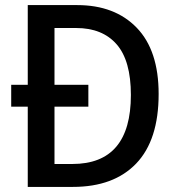

<svg xmlns="http://www.w3.org/2000/svg" viewBox="-20 -734 699 754"><path d="M283 -714Q431 -714 517 -625Q603 -536 603 -365Q603 -184 515 -92Q427 0 266 0H89V-315H24V-401H89V-714ZM279 -624H194V-401H327V-315H194V-90H264Q494 -90 494 -361Q494 -496 438 -560Q382 -624 279 -624Z"/></svg>

Font: Noto Sans Tamil SemiCondensed Medium
Style: Regular
Weight: 500
Width: 4
Designer: Jelle Bosma - Monotype Design Team
Foundry: Monotype Imaging Inc.
Version: Version 2.004; ttfautohint (v1.8.4.7-5d5b)